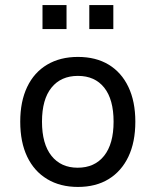

<svg xmlns="http://www.w3.org/2000/svg" viewBox="-20 -730 615 759"><path d="M288 9Q218 9 166.5 -22Q115 -53 87.5 -110.5Q60 -168 60 -249Q60 -329 87.5 -386.5Q115 -444 166.5 -474.5Q218 -505 288 -505Q359 -505 409.5 -474.5Q460 -444 487.5 -386.5Q515 -329 515 -249Q515 -168 487.5 -110.5Q460 -53 409.5 -22Q359 9 288 9ZM287 -67Q354 -67 391.5 -114Q429 -161 429 -249Q429 -337 392 -383.5Q355 -430 288 -430Q221 -430 183.5 -383.5Q146 -337 146 -249Q146 -161 183.5 -114Q221 -67 287 -67ZM333 -615V-710H428V-615ZM148 -615V-710H243V-615Z"/></svg>

Font: Nunito Sans 7pt SemiCondensed
Style: Regular
Weight: 400
Width: 4
Designer: Vernon Adams
Foundry: Vernon Adams
Version: Version 3.101;gftools[0.9.27]